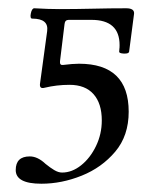

<svg xmlns="http://www.w3.org/2000/svg" viewBox="-20 -438 344 464"><path d="M80 6Q18 6 18 -27Q18 -60 52 -60Q71 -60 90 -42Q101 -33 111 -27Q121 -21 130 -21Q154 -21 176 -38.5Q198 -56 212 -85Q226 -114 226 -147Q226 -188 206 -210.5Q186 -233 148 -233Q117 -233 88 -226Q74 -222 77 -238L94 -363Q98 -393 58 -393Q52 -393 54.5 -405.5Q57 -418 63 -418Q81 -417 95.5 -416.5Q110 -416 123 -416Q163 -416 204.5 -417Q246 -418 285 -418Q305 -418 304 -405L292 -313Q291 -308 279.5 -308.5Q268 -309 268 -313Q268 -318 268.5 -320Q269 -322 269 -329Q269 -390 201 -390H146Q137 -390 136 -380L125 -290Q124 -280 132 -281Q156 -284 171 -284Q291 -284 291 -168Q291 -110 258.5 -71.5Q226 -33 177.5 -13.5Q129 6 80 6Z"/></svg>

Font: Junicode Two Beta Condensed
Style: Italic
Weight: 400
Width: 3
Italic angle: -9°
Version: Version 1.053; ttfautohint (v1.8.4)